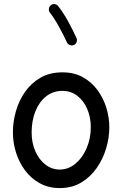

<svg xmlns="http://www.w3.org/2000/svg" viewBox="-20 -893 606 951"><path d="M289.1 -534.7Q347.7 -534.7 391.1 -510.3Q434.6 -485.8 463.6 -445.8Q492.7 -405.8 507.1 -357.9Q521.5 -310.1 521.5 -262.7Q521.5 -210.9 505.6 -157.7Q489.7 -104.5 458.5 -60.1Q427.2 -15.6 381.6 11.5Q335.9 38.6 275.9 38.6Q220.7 38.6 177.5 14.9Q134.3 -8.8 104.5 -48.6Q74.7 -88.4 59.3 -137.5Q43.9 -186.5 43.9 -237.3Q43.9 -289.6 58.8 -342Q73.7 -394.5 104 -438Q134.3 -481.4 180.4 -508.1Q226.6 -534.7 289.1 -534.7ZM289.1 -442.9Q242.7 -442.9 208.3 -415.5Q173.8 -388.2 155.3 -341.6Q136.7 -294.9 136.7 -237.3Q136.7 -184.1 155.5 -142.6Q174.3 -101.1 205.8 -77.1Q237.3 -53.2 275.9 -53.2Q318.4 -53.2 353.3 -82Q388.2 -110.8 408.9 -158.7Q429.7 -206.5 429.7 -262.7Q429.7 -312 412.1 -353Q394.5 -394 362.8 -418.5Q331.1 -442.9 289.1 -442.9ZM231.9 -867.2Q240.2 -874 251 -872.6Q261.7 -871.1 268.1 -862.8Q292 -833 316.7 -788.3Q341.3 -743.7 358.9 -704.6Q363.3 -695.3 359.4 -684.8Q355.5 -674.3 345.7 -669.9Q336.4 -666 325.9 -669.9Q315.4 -673.8 311.5 -683.1Q294.9 -719.7 271 -762.7Q247.1 -805.7 227.1 -830.6Q220.7 -838.9 222.2 -849.9Q223.6 -860.8 231.9 -867.2Z"/></svg>

Font: Mikhak-DS2-FD Medium
Style: Regular
Weight: 500
Designer: Amin Abedi
Version: Version 3.4